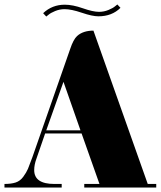

<svg xmlns="http://www.w3.org/2000/svg" viewBox="-67 -848 719 859"><path d="M247 -629Q261 -671 278 -687Q305 -711 351 -711L594 -25H632V-9H310V-25H378L298 -251H135L96 -138Q86 -111 86 -87Q86 -25 176 -25H209V-9H-47V-25Q-17 -25 3 -31.5Q23 -38 37 -57Q51 -76 58 -92.5Q65 -109 78 -145ZM217 -482 140 -265H293ZM373 -775Q346 -775 299 -791Q252 -807 222 -807Q200 -807 179.5 -798.5Q159 -790 150 -782L140 -774L126 -789Q166 -827 223 -827Q258 -827 303.5 -811Q349 -795 376 -795Q398 -795 418.5 -803.5Q439 -812 448 -820L458 -828L472 -813Q434 -775 373 -775Z"/></svg>

Font: Elsie Swash Caps Black
Style: Regular
Weight: 900
Designer: Alejandro Inler
Foundry: Alejandro Inler
Version: 1.001